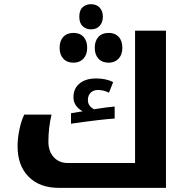

<svg xmlns="http://www.w3.org/2000/svg" viewBox="-20 -908 922 928"><path d="M323.2 -360.8 379.9 -370.1Q360.4 -379.9 347.7 -397.2Q335 -414.6 335 -438Q335 -480 364.5 -504.4Q394 -528.8 444.8 -528.8Q492.7 -528.8 526.9 -511.2L506.8 -460Q480.5 -473.1 453.1 -473.1Q431.2 -473.1 418 -459.7Q404.8 -446.3 404.8 -424.8Q404.8 -395 435.1 -379.9L452.6 -382.8Q502.9 -390.6 534.2 -393.1V-335Q469.2 -331.1 323.2 -310.1ZM264.2 0Q171.9 0 118.4 -53.7Q64.9 -107.4 64.9 -201.2Q64.9 -238.8 73.7 -281.5Q82.5 -324.2 97.2 -354H229Q213.9 -289.1 213.9 -223.1Q213.9 -176.8 239.7 -148.4Q265.6 -120.1 308.1 -120.1H632.8V-759.8H782.2V0ZM419.9 -766.1Q396 -766.1 379.6 -781.2Q363.3 -796.4 363.3 -827.1Q363.3 -858.9 379.6 -873.3Q396 -887.7 419.9 -887.7Q445.8 -887.7 461.4 -871.6Q477.1 -855.5 477.1 -827.1Q477.1 -799.8 461.7 -783Q446.3 -766.1 419.9 -766.1ZM335 -605Q304.2 -605 286.1 -624.3Q268.1 -643.6 268.1 -676.8Q268.1 -710.4 285.9 -729.7Q303.7 -749 335 -749Q366.2 -749 383.8 -729.7Q401.4 -710.4 401.4 -676.8Q401.4 -643.6 383.1 -624.3Q364.7 -605 335 -605ZM505.4 -605Q474.1 -605 456.1 -624.3Q438 -643.6 438 -676.8Q438 -710.4 455.8 -729.7Q473.6 -749 505.4 -749Q535.6 -749 553.5 -730Q571.3 -710.9 571.3 -676.8Q571.3 -643.6 553 -624.3Q534.7 -605 505.4 -605Z"/></svg>

Font: DroidArabicKufi-Bold
Style: Bold
Weight: 700
Designer: Pascal Zoghbi
Foundry: Ascender Corporation
Version: Version 1.00